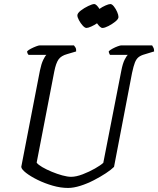

<svg xmlns="http://www.w3.org/2000/svg" viewBox="-20 -928 781 948"><path d="M316 0Q279 0 239.5 -11.5Q200 -23 165.5 -40Q131 -57 108.5 -74.5Q86 -92 85 -104L177 -579Q184 -613 193.5 -632.5Q203 -652 209 -657H121Q119 -659 116.5 -663.5Q114 -668 114 -675Q120 -681 132.5 -687.5Q145 -694 158 -699Q171 -704 177 -704H345Q348 -701 352.5 -693.5Q357 -686 356 -674L312 -661Q282 -653 269 -634.5Q256 -616 248 -575L161 -125Q168 -115 188.5 -103Q209 -91 235.5 -80Q262 -69 287.5 -62Q313 -55 331 -55Q356 -55 388.5 -67.5Q421 -80 449 -96Q477 -112 490 -124L579 -579Q586 -615 595.5 -633.5Q605 -652 611 -657H523Q522 -659 519.5 -664Q517 -669 517 -675Q523 -681 536 -688Q549 -695 561.5 -699.5Q574 -704 579 -704H731Q733 -700 737 -693.5Q741 -687 741 -674L695 -660Q676 -655 664.5 -646Q653 -637 646 -619Q639 -601 632 -568L543 -104Q529 -90 502.5 -72.5Q476 -55 443 -38Q410 -21 376.5 -10.5Q343 0 316 0ZM407 -790Q399 -790 388.5 -801.5Q378 -813 370 -828Q362 -843 362 -852Q362 -863 379 -876Q396 -889 416 -898.5Q436 -908 445 -908Q451 -908 458 -901Q465 -894 471 -884Q485 -894 501 -901Q517 -908 525 -908Q533 -908 542.5 -896Q552 -884 558.5 -869Q565 -854 565 -844Q565 -834 549.5 -821.5Q534 -809 515.5 -799.5Q497 -790 486 -790Q480 -790 473 -796.5Q466 -803 459 -813Q446 -804 430.5 -797Q415 -790 407 -790Z"/></svg>

Font: Texturina Extralight
Style: Italic
Weight: 200
Italic angle: -11°
Designer: Guillermo Torres Carreño
Foundry: Omnibus-Type
Version: Version 1.002; ttfautohint (v1.8.3)